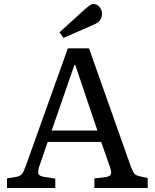

<svg xmlns="http://www.w3.org/2000/svg" viewBox="-20 -942 775 962"><path d="M15 0V-48L63 -56Q81 -60 89.5 -69.5Q98 -79 109 -110L320 -700H426L635 -109Q645 -84 651.5 -74Q658 -64 679 -59L720 -50V0H453V-48L511 -55Q531 -58 535.5 -69Q540 -80 531 -105L487 -231H219L177 -109Q170 -89 172 -74.5Q174 -60 200 -56L257 -47V0ZM239 -288H468L357 -617H353ZM298 -752 278 -780 409 -899Q422 -910 430.5 -916Q439 -922 448 -922Q467 -922 479 -906.5Q491 -891 491 -874Q491 -853 480 -839.5Q469 -826 449 -818Z"/></svg>

Font: Literata 12pt
Style: Regular
Weight: 400
Designer: Latin by Veronika Burian and Jose Scaglione. Greek by Irene Vlachou. Cyrillic by Vera Evstafieva.
Foundry: TypeTogether
Version: Version 3.002